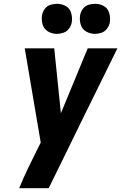

<svg xmlns="http://www.w3.org/2000/svg" viewBox="-20 -989 637 1009"><path d="M81 0H236Q326 -184 416 -367.5Q506 -551 597 -735H441L300 -394L265 -735H110L194 -240L175 -202Q150 -152 126 -102Q102 -52 81 0ZM479 -811Q496 -811 513.5 -817Q531 -823 542.5 -838.5Q554 -854 557 -871Q561 -896 554 -920.5Q547 -945 526 -957Q505 -969 479 -969Q462 -969 444.5 -963.5Q427 -958 415.5 -942.5Q404 -927 401 -909Q397 -884 404 -860Q411 -836 432.5 -823.5Q454 -811 479 -811ZM279 -811Q296 -811 313.5 -817Q331 -823 342.5 -838.5Q354 -854 357 -871Q361 -896 354 -920.5Q347 -945 326 -957Q305 -969 279 -969Q262 -969 244.5 -963.5Q227 -958 215.5 -942.5Q204 -927 201 -909Q197 -884 204 -860Q211 -836 232.5 -823.5Q254 -811 279 -811Z"/></svg>

Font: Iosevka Sparkle Heavy
Style: Italic
Weight: 900
Italic angle: -9°
Designer: Belleve Invis
Foundry: Belleve Invis
Version: Version 4.5.0; ttfautohint (v1.8.3)